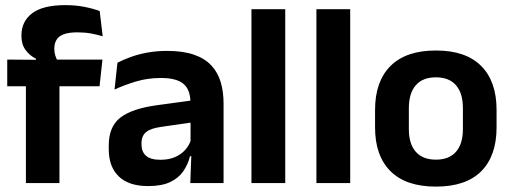

<svg xmlns="http://www.w3.org/2000/svg" viewBox="-20 -696 1946 730"><path d="M228.5 -676.5Q267.5 -676.5 300.5 -670Q333.5 -663.5 359 -654L370.5 -558Q349 -564.5 325.8 -568.8Q302.5 -573 274.5 -573Q241 -573 221.8 -565.5Q202.5 -558 194.5 -544Q186.5 -530 186.5 -511V-509.5Q186.5 -496 190.5 -484Q194.5 -472 200 -462.5L116.5 -459.5V-473Q93.5 -484 77.5 -505.5Q61.5 -527 61.5 -559V-561.5Q61.5 -614.5 102.2 -645.5Q143 -676.5 228.5 -676.5ZM78.5 0V-433H206V0ZM7.5 -368V-469.5L131.5 -468.5L181.5 -469.5H369.5L358.5 -368Z M703.5 0 708 -120 704.5 -131V-284.5L704 -306.5Q704 -354.5 677.8 -377Q651.5 -399.5 592 -399.5Q541.5 -399.5 497.2 -386.2Q453 -373 415.5 -355.5L426.5 -457.5Q448.5 -469 476.8 -479.2Q505 -489.5 540 -496Q575 -502.5 615.5 -502.5Q675.5 -502.5 717 -488.2Q758.5 -474 783.2 -447.5Q808 -421 819 -384.2Q830 -347.5 830 -303V0ZM543 11.5Q470 11.5 431.8 -25Q393.5 -61.5 393.5 -129V-143Q393.5 -214.5 437.5 -248.8Q481.5 -283 577 -296L716 -315L723.5 -232.5L595.5 -214Q553.5 -208.5 535.8 -194Q518 -179.5 518 -151.5V-146.5Q518 -119 535.2 -103.8Q552.5 -88.5 589.5 -88.5Q622.5 -88.5 646 -99Q669.5 -109.5 684.8 -126.8Q700 -144 706.5 -165.5L724.5 -102H702.5Q694.5 -70.5 676.8 -44.8Q659 -19 627 -3.8Q595 11.5 543 11.5Z M936 0V-661H1064.5V0Z M1183 0V-661H1311.5V0Z M1637.5 13.5Q1523.5 13.5 1464.8 -45Q1406 -103.5 1406 -211.5V-278Q1406 -386.5 1464.8 -445.2Q1523.5 -504 1637.5 -504Q1751 -504 1809.5 -445.2Q1868 -386.5 1868 -278V-211.5Q1868 -103.5 1809.8 -45Q1751.5 13.5 1637.5 13.5ZM1637.5 -89Q1687.5 -89 1713.8 -119Q1740 -149 1740 -205V-284.5Q1740 -341.5 1713.8 -371.8Q1687.5 -402 1637.5 -402Q1587 -402 1560.8 -371.8Q1534.5 -341.5 1534.5 -284.5V-205Q1534.5 -149 1560.8 -119Q1587 -89 1637.5 -89Z"/></svg>

Font: Anek Tamil SemiBold
Style: Regular
Weight: 600
Version: Version 1.003